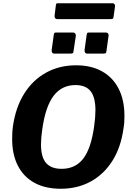

<svg xmlns="http://www.w3.org/2000/svg" viewBox="-20 -1155 814 1185"><path d="M355 10Q260 10 193 -26.5Q126 -63 90.5 -132Q55 -201 55 -297Q55 -315 56 -335.5Q57 -356 60 -377Q77 -494 130 -578Q183 -662 265 -707Q347 -752 450 -752Q543 -752 610 -714.5Q677 -677 712.5 -607Q748 -537 748 -440Q748 -422 747 -402Q746 -382 742 -361Q726 -245 673.5 -162Q621 -79 539.5 -34.5Q458 10 355 10ZM360 -113Q445 -113 493.5 -175.5Q542 -238 561 -375Q565 -404 567 -428.5Q569 -453 569 -474Q569 -555 539 -592.5Q509 -630 446 -630Q362 -630 311.5 -564.5Q261 -499 241 -358Q237 -331 235 -307.5Q233 -284 233 -264Q233 -185 264.5 -149Q296 -113 360 -113ZM448 -934 434 -840Q433 -829 428.5 -826.5Q424 -824 411 -824H318Q306 -824 302 -830.5Q298 -837 299 -847L312 -941Q314 -950 316 -952Q318 -954 325 -954H433Q440 -954 444.5 -947.5Q449 -941 448 -934ZM650 -934 637 -840Q636 -829 631.5 -826.5Q627 -824 614 -824H521Q509 -824 505 -830.5Q501 -837 502 -847L515 -941Q517 -950 519 -952Q521 -954 528 -954H636Q643 -954 647.5 -947.5Q652 -941 650 -934ZM690 -1116 681 -1052Q680 -1041 675.5 -1039Q671 -1037 658 -1037H334Q324 -1037 320 -1043.5Q316 -1050 317 -1059L325 -1124Q327 -1132 329 -1133.5Q331 -1135 337 -1135H676Q683 -1135 687 -1128.5Q691 -1122 690 -1116Z"/></svg>

Font: Libre Franklin
Style: Bold Italic
Weight: 700
Italic angle: -8°
Designer: Pablo Impallari, Rodrigo Fuenzalida, Nhung Nguyen
Foundry: Impallari Type
Version: Version 3.000